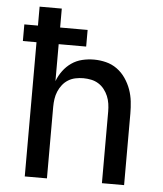

<svg xmlns="http://www.w3.org/2000/svg" viewBox="-53 -781 705 828"><g transform="rotate(5 300.0 -367.5)"><path d="M85 0V-581H26V-653H85V-735H181V-653H300V-581H181V-421Q190 -445 205.5 -466Q221 -487 242 -501.5Q263 -516 288 -522Q313 -528 339 -528Q365 -528 391 -521.5Q417 -515 438.5 -499.5Q460 -484 475.5 -461.5Q491 -439 500 -414Q509 -389 512 -362.5Q515 -336 515 -310V0H419V-310Q419 -327 416.5 -344Q414 -361 407.5 -376.5Q401 -392 390.5 -405.5Q380 -419 365.5 -428Q351 -437 334 -440.5Q317 -444 300 -444Q283 -444 266 -440.5Q249 -437 234.5 -428Q220 -419 209.5 -405.5Q199 -392 192.5 -376.5Q186 -361 183.5 -344Q181 -327 181 -310V0Z"/></g></svg>

Font: Iosevka Medium Extended
Style: Regular
Weight: 500
Width: 7
Monospace: yes
Designer: Belleve Invis
Foundry: Belleve Invis
Version: Version 32.5.0; ttfautohint (v1.8.4)